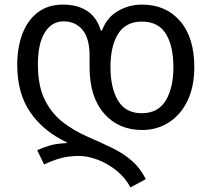

<svg xmlns="http://www.w3.org/2000/svg" viewBox="-20 -566 921 836"><path d="M548 250Q526 208 487.5 177Q449 146 405.5 129.5Q362 113 323 113Q281 113 247 122Q213 131 172 150L142 88Q165 77 195 68Q225 59 271 57V54Q168 5 111.5 -77.5Q55 -160 55 -284Q55 -359 77.5 -418.5Q100 -478 144.5 -512Q189 -546 254 -546Q318 -546 360 -518Q402 -490 419 -433H424Q445 -490 493.5 -518Q542 -546 598 -546Q702 -546 764 -474.5Q826 -403 826 -274Q826 -188 796 -126.5Q766 -65 714.5 -32.5Q663 0 599 0Q496 0 433 -72Q370 -144 370 -274V-323Q370 -400 339 -436.5Q308 -473 257 -473Q205 -473 175 -424.5Q145 -376 145 -286Q145 -191 175.5 -130.5Q206 -70 255.5 -32.5Q305 5 363 30Q421 55 469 78.5Q517 102 553.5 133.5Q590 165 615 214ZM597 -73Q668 -73 701.5 -128Q735 -183 735 -274Q735 -366 702 -419Q669 -472 598 -472Q528 -472 494.5 -419Q461 -366 461 -274Q461 -183 494 -128Q527 -73 597 -73Z"/></svg>

Font: Go Noto Kurrent-Regular
Style: Regular
Weight: 400
Designer: Monotype Design Team
Foundry: Monotype Imaging Inc.
Version: Version 2.012; ttfautohint (v1.8.4.7-5d5b)